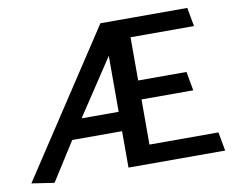

<svg xmlns="http://www.w3.org/2000/svg" viewBox="-76 -779 1086 888"><g transform="rotate(-10 467.0 -335.0)"><path d="M460 0H914L898 -88H574V-300H817L801 -389H574V-592H872L856 -680H448L5 -6L111 10L226 -171H460ZM460 -525V-262H286Z"/></g></svg>

Font: Catamaran SemiBold
Style: Regular
Weight: 600
Designer: Pria Ravichandran
Version: Version 2.000